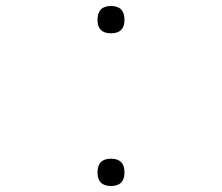

<svg xmlns="http://www.w3.org/2000/svg" viewBox="-20 -614 740 640"><path d="M350 6Q305 6 305 -39Q305 -85 350 -85Q395 -85 395 -39Q395 6 350 6ZM350 -503Q305 -503 305 -548Q305 -594 350 -594Q395 -594 395 -548Q395 -503 350 -503Z"/></svg>

Font: Martian Mono Thin
Style: Regular
Weight: 100
Monospace: yes
Designer: Roman Shamin
Foundry: Evil Martians
Version: Version 1.000; ttfautohint (v1.8.4.7-5d5b)